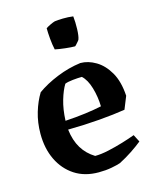

<svg xmlns="http://www.w3.org/2000/svg" viewBox="-105 -749 684 835"><g transform="rotate(-15 236.5 -331.5)"><path d="M236 12Q173 12 128 -17.5Q83 -47 58.5 -98Q34 -149 34 -215Q34 -266 47.5 -311Q61 -356 82 -390Q121 -418 174 -439.5Q227 -461 281 -468Q316 -468 350.5 -447.5Q385 -427 409 -385.5Q433 -344 437 -279L414 -222Q364 -214 297.5 -208.5Q231 -203 155 -202Q161 -152 182 -117.5Q203 -83 239 -61Q266 -61 300 -68.5Q334 -76 367 -86Q400 -96 424 -105L441 -72Q420 -55 393 -37Q366 -19 335 -3Q321 2 294.5 7Q268 12 236 12ZM154 -242Q203 -245 245 -250.5Q287 -256 319 -263Q318 -306 306 -347Q294 -388 272 -408Q254 -408 230.5 -405.5Q207 -403 195 -398Q180 -374 168 -333.5Q156 -293 154 -242ZM189 -554Q184 -576 181.5 -604Q179 -632 179 -652Q186 -657 199.5 -663.5Q213 -670 221 -672Q234 -674 258 -674.5Q282 -675 304 -672Q307 -645 306 -614.5Q305 -584 300 -570Q300 -568 295 -562Q290 -556 284.5 -550Q279 -544 278 -544Q261 -544 234.5 -547Q208 -550 189 -554Z"/></g></svg>

Font: Labrada SemiBold
Style: Regular
Weight: 600
Designer: Mercedes Jáuregui
Foundry: Omnibus-Type Team
Version: Version 1.000; ttfautohint (v1.8.4.7-5d5b)